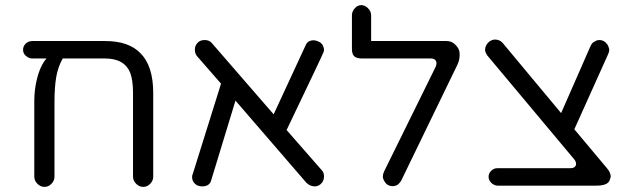

<svg xmlns="http://www.w3.org/2000/svg" viewBox="-20 -732 2476 752"><path d="M391.6 -571.3H107.4Q90.8 -571.3 80.6 -561Q70.3 -550.8 70.3 -537.1Q70.3 -519.5 85.9 -509.8Q94.7 -502.9 107.4 -502.9H162.1L154.3 -493.2Q135.7 -466.8 125 -423.8Q114.3 -380.9 114.3 -336.9V-40Q114.3 -24.4 126.5 -12.2Q138.7 0 154.3 0Q169.9 0 181.6 -12.2Q193.4 -24.4 193.4 -40V-332Q193.4 -390.6 200.2 -430.2Q207 -469.7 225.6 -502.9H391.6Q467.8 -502.9 490.2 -446.3Q501 -417 501 -368.2V-40Q501 -24.4 513.2 -12.2Q525.4 0 541 0Q556.6 0 568.4 -12.2Q580.1 -24.4 580.1 -40V-368.2Q580.1 -474.6 529.3 -524.4Q483.4 -571.3 391.6 -571.3Z M1240.2 -65.4 1102.5 -222.7Q1246.1 -522.5 1246.1 -525.4Q1249 -530.3 1249 -536.6Q1249 -543 1247.1 -546.9Q1244.1 -561.5 1227.5 -569.3Q1216.8 -574.2 1209 -574.2Q1183.6 -574.2 1175.8 -551.8L1051.8 -284.2Q809.6 -563.5 808.6 -564.5Q798.8 -575.2 781.7 -575.2Q764.6 -575.2 754.9 -565.4Q743.2 -553.7 743.2 -538.1Q743.2 -521.5 752 -511.7L845.7 -404.3L735.4 -51.8Q732.4 -46.9 732.4 -38.1Q732.4 -23.4 743.2 -12.7Q753.9 -2 771.5 -2Q801.8 -2 807.6 -27.3L902.3 -337.9L1179.7 -16.6Q1194.3 -2 1212.9 -2Q1229.5 -2 1241.2 -16.6Q1249 -26.4 1249 -41.5Q1249 -56.6 1240.2 -65.4Z M1485.4 -22.5Q1496.1 -2.9 1518.6 -2.9Q1528.3 -2.9 1538.1 -8.8L1543.9 -14.6Q1548.8 -19.5 1551.8 -25.4L1771.5 -478.5Q1780.3 -496.1 1780.3 -517.6Q1781.2 -540 1763.7 -556.6Q1750 -571.3 1729.5 -571.3H1433.6V-671.9Q1433.6 -687.5 1421.4 -699.7Q1409.2 -711.9 1395.5 -711.9Q1380.9 -711.9 1370.1 -700.2Q1358.4 -687.5 1358.4 -671.9V-540Q1358.4 -520.5 1367.2 -511.7Q1377 -502.9 1397.5 -502.9H1667Q1678.7 -502.9 1684.1 -497.6Q1689.5 -492.2 1689.5 -484.9Q1689.5 -477.5 1686.5 -470.7L1484.4 -60.5Q1479.5 -49.8 1479.5 -41Q1479.5 -32.2 1485.4 -22.5Z M2361.3 -518.6Q2366.2 -529.3 2366.2 -536.1Q2366.2 -543 2361.3 -553.7Q2348.6 -575.2 2327.1 -575.2Q2317.4 -575.2 2309.6 -569.3Q2299.8 -566.4 2293 -551.8L2177.7 -289.1Q1949.2 -563.5 1948.2 -564.5Q1936.5 -577.1 1918.9 -577.1Q1908.2 -577.1 1896.5 -569.3Q1879.9 -554.7 1879.9 -537.1Q1879.9 -527.3 1888.7 -514.6L2229.5 -107.4Q2236.3 -98.6 2236.3 -89.8Q2236.3 -82 2229.5 -77.1Q2223.6 -73.2 2213.9 -73.2H1927.7Q1914.1 -73.2 1903.8 -63Q1893.6 -52.7 1893.6 -39.6Q1893.6 -26.4 1904.3 -15.6Q1915 -5.9 1927.7 -4.9H2315.4Q2358.4 -4.9 2367.2 -24.4Q2371.1 -36.1 2372.1 -39.1Q2372.1 -56.6 2356.4 -74.2L2229.5 -225.6Z"/></svg>

Font: FakePearl
Style: Light
Weight: 350
Version: Version 1.2